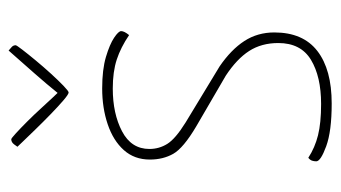

<svg xmlns="http://www.w3.org/2000/svg" viewBox="-188 -574 772 435"><g transform="rotate(-90 197.5 -356.0)"><path d="M181 10Q118 10 84 -2.5Q50 -15 50 -25Q50 -30 51.5 -34.5Q53 -39 58 -43Q81 -28 109 -21Q137 -14 180 -14Q242 -14 280 -37Q318 -60 318 -111Q318 -149 300 -177Q282 -205 244 -230L129 -297Q80 -326 67 -349Q54 -372 54 -402Q54 -437 75.5 -461Q97 -485 134 -497.5Q171 -510 215 -510Q258 -510 286.5 -501.5Q315 -493 330 -483Q345 -473 345 -467Q345 -460 336 -449Q308 -468 280.5 -477Q253 -486 215 -486Q158 -486 118 -465Q78 -444 78 -403Q78 -381 89.5 -362.5Q101 -344 138 -321L265 -244Q303 -218 322.5 -188Q342 -158 342 -120Q342 -55 300 -22.5Q258 10 181 10ZM206 -586Q202 -586 188.5 -597.5Q175 -609 157 -626.5Q139 -644 122 -661.5Q105 -679 94 -690.5Q83 -702 83 -702Q83 -702 88 -709Q93 -716 100 -716Q102 -716 113.5 -705.5Q125 -695 140.5 -679.5Q156 -664 170.5 -648Q185 -632 195 -621.5Q205 -611 205 -611Q226 -637 248.5 -662.5Q271 -688 286 -705Q301 -722 301 -722Q306 -718 309.5 -714.5Q313 -711 313 -706Q313 -704 303 -691Q293 -678 278.5 -660.5Q264 -643 248.5 -626Q233 -609 221 -597.5Q209 -586 206 -586Z"/></g></svg>

Font: Yanone Kaffeesatz ExtraLight
Style: Regular
Weight: 200
Designer: Yanone (Cyrillic: Daniel Pouzeot, Huerta Tipografica, and Cyreal)
Foundry: Yanone
Version: Version 2.003